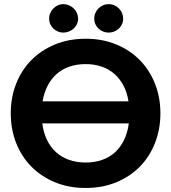

<svg xmlns="http://www.w3.org/2000/svg" viewBox="-20 -926 851 954"><path d="M33.5 0ZM777 -363Q777 -283.5 750.2 -215.5Q723.5 -147.5 674.8 -98Q626 -48.5 557.5 -20.2Q489 8 405.5 8Q322 8 253.5 -20.2Q185 -48.5 136 -98Q87 -147.5 60.2 -215.5Q33.5 -283.5 33.5 -363Q33.5 -442.5 60.2 -510.2Q87 -578 136 -627.5Q185 -677 253.5 -705.2Q322 -733.5 405.5 -733.5Q489 -733.5 557.5 -705.2Q626 -677 674.8 -627.2Q723.5 -577.5 750.2 -509.8Q777 -442 777 -363ZM405.5 -118.5Q450.5 -118.5 487.5 -131.5Q524.5 -144.5 551.8 -169.5Q579 -194.5 596.5 -230.8Q614 -267 620 -313H190Q196 -267 213.5 -230.8Q231 -194.5 258.8 -169.5Q286.5 -144.5 323.5 -131.5Q360.5 -118.5 405.5 -118.5ZM405.5 -607.5Q361.5 -607.5 325.2 -595Q289 -582.5 261.8 -558.5Q234.5 -534.5 216.8 -500.2Q199 -466 191.5 -422.5H618.5Q611.5 -466 593.8 -500.2Q576 -534.5 548.8 -558.5Q521.5 -582.5 485.2 -595Q449 -607.5 405.5 -607.5ZM368 -833.5Q368 -819 362.2 -806.2Q356.5 -793.5 346.2 -784.2Q336 -775 322.5 -769.5Q309 -764 294 -764Q280 -764 267.5 -769.5Q255 -775 245.2 -784.2Q235.5 -793.5 229.8 -806.2Q224 -819 224 -833.5Q224 -848 229.8 -861.2Q235.5 -874.5 245.2 -884.2Q255 -894 267.5 -899.8Q280 -905.5 294 -905.5Q309 -905.5 322.5 -899.8Q336 -894 346.2 -884.2Q356.5 -874.5 362.2 -861.2Q368 -848 368 -833.5ZM592 -833.5Q592 -819 586.2 -806.2Q580.5 -793.5 570.8 -784.2Q561 -775 548 -769.5Q535 -764 520 -764Q505 -764 492 -769.5Q479 -775 469.2 -784.2Q459.5 -793.5 453.8 -806.2Q448 -819 448 -833.5Q448 -848 453.8 -861.2Q459.5 -874.5 469.2 -884.2Q479 -894 492 -899.8Q505 -905.5 520 -905.5Q535 -905.5 548 -899.8Q561 -894 570.8 -884.2Q580.5 -874.5 586.2 -861.2Q592 -848 592 -833.5Z"/></svg>

Font: Lato Heavy
Style: Regular
Weight: 800
Designer: Lukasz Dziedzic
Foundry: tyPoland Lukasz Dziedzic
Version: Version 2.007; 2014-02-27